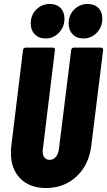

<svg xmlns="http://www.w3.org/2000/svg" viewBox="-20 -940 540 968"><path d="M35 -169Q35 -192 37 -204L96 -688Q97 -693 100.5 -696.5Q104 -700 109 -700H247Q252 -700 255 -696.5Q258 -693 257 -688L196 -188L195 -177Q195 -157 204.5 -145.5Q214 -134 230 -134Q249 -134 261.5 -149Q274 -164 277 -188L339 -688Q339 -693 343 -696.5Q347 -700 352 -700H489Q500 -700 500 -688L440 -204Q428 -108 365.5 -50Q303 8 212 8Q130 8 82.5 -40Q35 -88 35 -169ZM326 -821Q326 -864 354 -892Q382 -920 422 -920Q456 -920 476 -900Q496 -880 496 -846Q496 -804 468 -775Q440 -746 401 -746Q367 -746 346.5 -767Q326 -788 326 -821ZM135 -821Q135 -864 163 -892Q191 -920 231 -920Q265 -920 285 -900Q305 -880 305 -846Q305 -804 277 -775Q249 -746 210 -746Q176 -746 155.5 -767Q135 -788 135 -821Z"/></svg>

Font: Barlow Condensed ExtraBold
Style: Italic
Weight: 800
Width: 3
Italic angle: -7°
Designer: Jeremy Tribby
Foundry: Tribby Type
Version: Version 1.408